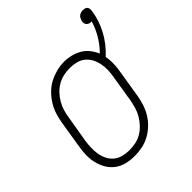

<svg xmlns="http://www.w3.org/2000/svg" viewBox="-182 -772 903 903"><g transform="rotate(-45 269.5 -321.0)"><path d="M198 8Q171 8 144.5 1.5Q118 -5 97.5 -20.5Q77 -36 64 -58.5Q51 -81 45 -107Q39 -133 40 -160.5Q41 -188 46 -215L67 -345Q71 -370 79 -395Q87 -420 101 -442.5Q115 -465 134.5 -484.5Q154 -504 177.5 -516Q201 -528 226 -534.5Q251 -541 277 -541Q301 -541 324 -535Q347 -529 366.5 -517.5Q386 -506 400 -488Q414 -470 423 -449Q451 -477 471.5 -511.5Q492 -546 503 -583Q502 -583 501 -583Q500 -583 498 -583Q492 -583 486 -585.5Q480 -588 476 -592.5Q472 -597 471 -603.5Q470 -610 471 -617Q473 -623 476 -630Q479 -637 484.5 -641.5Q490 -646 497 -648Q504 -650 511 -650Q518 -650 524.5 -648Q531 -646 535 -640.5Q539 -635 539 -628Q539 -621 538 -614Q534 -587 525 -560.5Q516 -534 502.5 -509Q489 -484 471 -461Q453 -438 431 -418Q436 -393 435 -367Q434 -341 429 -315L408 -185Q404 -160 396 -135Q388 -110 374.5 -87.5Q361 -65 341 -46Q321 -27 297.5 -14.5Q274 -2 248.5 3Q223 8 198 8ZM199 -29Q220 -29 241 -33Q262 -37 281 -48Q300 -59 315.5 -75.5Q331 -92 342 -110.5Q353 -129 359 -149.5Q365 -170 369 -191L390 -321Q394 -342 395 -364Q396 -386 392 -407Q388 -428 378.5 -446.5Q369 -465 353 -478Q337 -491 316.5 -496Q296 -501 274 -501Q253 -501 232.5 -496.5Q212 -492 193 -481Q174 -470 159 -454Q144 -438 133 -419Q122 -400 116 -380Q110 -360 107 -339L85 -209Q82 -188 81 -166Q80 -144 83.5 -123.5Q87 -103 96 -84.5Q105 -66 120.5 -53Q136 -40 157 -34.5Q178 -29 199 -29Z"/></g></svg>

Font: Iosevka Slab XLtObl
Style: Regular
Weight: 200
Italic angle: -9°
Monospace: yes
Designer: Belleve Invis
Foundry: Belleve Invis
Version: Version 11.1.1; ttfautohint (v1.8.3)